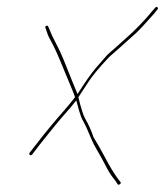

<svg xmlns="http://www.w3.org/2000/svg" viewBox="-20 -519 465 541"><path d="M423.4 -498.5C421 -500.2 418.9 -499.7 417.1 -497L407.4 -486C395.7 -471.3 378.1 -452.3 354.4 -429C349 -424.3 342.7 -418.7 335.7 -412C328.6 -405.3 320.5 -398 311.2 -390L282.4 -364.5C274.2 -355.5 263.4 -343.1 250 -327.4C236.7 -311.7 219.5 -287.2 198.5 -254C197.2 -256.7 193.9 -264.3 188.9 -276.9C183.8 -289.4 173.6 -315 158.1 -353.5C152.6 -367.2 145.5 -382.1 137 -398.2C128.5 -414.4 122.9 -426.3 120.3 -434L115.9 -444C115 -446.7 113.1 -447.3 110.2 -446C107.3 -444.7 106.7 -442.7 108.3 -440L111.7 -430C113.8 -422.7 116.4 -416.5 119.2 -411.5C122.1 -406.5 126.5 -398.2 132.3 -386.5C138.1 -374.8 144.7 -359.8 152.2 -341.5C159.6 -323.2 169.8 -298.5 182.9 -267.5C187.3 -257.2 190.1 -249.7 191.4 -245C180.5 -231 169.8 -218 159.2 -206C131.9 -175 107.1 -145 84.9 -116L63.7 -89C61.9 -86.3 62.1 -84.2 64.1 -82.5C66.2 -80.8 68.5 -81.3 70.9 -84L92.3 -112C123.2 -151.2 147.3 -180.5 164.7 -200C174.9 -211.3 184.9 -223.3 194.9 -236L203.2 -206C206.6 -194 210.2 -184.7 214.2 -178C218.1 -171.3 222 -163.5 225.8 -154.5C229.7 -145.5 233.6 -136.3 237.6 -127C241.6 -117.7 246.2 -108.2 252 -98.5C257.8 -88.8 262.8 -80.2 266.9 -72.5C271 -64.8 276.1 -55.2 282.1 -43.7C288.2 -32.2 295.5 -21.3 304.2 -11L311.4 0C313.1 2 315.3 2 317.9 0C320.6 -2 321.1 -4 319.4 -6L311.1 -17C300.7 -31 288.8 -50.9 275.3 -76.6C264 -98.3 253 -116.8 243.7 -132C236.8 -152 229.1 -169.3 220.4 -184C214.9 -193.2 208.4 -213.6 200.8 -245C210 -259 219.7 -273.8 230 -289.5C240.2 -305.2 259.1 -328.2 287.7 -358.5C298.1 -367.5 307.8 -376 316.7 -384C325.7 -392 333.8 -399.3 341.2 -406C348.6 -412.7 356.2 -419.5 364 -426.5C371.8 -433.5 388.6 -451.7 414.6 -481L423.3 -492C425.8 -494.7 425.8 -496.8 423.4 -498.5Z"/></svg>

Font: Proton
Style: LitCndIt
Weight: 500
Version: Version 1.017